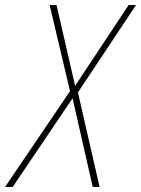

<svg xmlns="http://www.w3.org/2000/svg" viewBox="-77 -734 554 754"><path d="M-27 0 208 -348 287 0H314L229 -371L457 -714H428L218 -397L145 -714H118L198 -376L-57 0Z"/></svg>

Font: Noto Sans Display SemiCondensed Thin
Style: Italic
Weight: 250
Width: 4
Designer: Monotype Design team
Foundry: Monotype Imaging Inc.
Version: 1.000